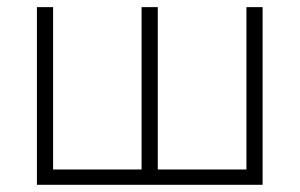

<svg xmlns="http://www.w3.org/2000/svg" viewBox="-20 -513 832 533"><path d="M418 -42.5H664.1V-493.2H709V0H82.5V-493.2H127.4V-42.5H373V-493.2H418Z"/></svg>

Font: Bpm'online Open Sans Light
Style: Regular
Weight: 300
Foundry: Ascender Corporation
Version: Version 1.10